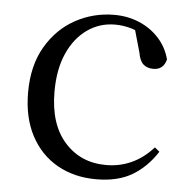

<svg xmlns="http://www.w3.org/2000/svg" viewBox="-44 -575 627 633"><g transform="rotate(5 269.0 -258.5)"><path d="M296.6 14.6Q223.8 14.6 167.8 -17.1Q111.8 -48.8 80.1 -108.5Q48.4 -168.3 48.4 -251.4Q48.4 -340.7 85.2 -403.2Q121.9 -465.8 181.5 -498.2Q241 -530.6 309.8 -530.6Q354.5 -530.6 392.7 -514.4Q430.9 -498.1 457.7 -468.8Q484.5 -439.5 495.2 -399.3Q486.3 -364.4 452.7 -364.4Q432 -364.4 419.6 -375.7Q407.1 -386.9 402.7 -413.5L377.7 -501.6L427.8 -461.9Q397.5 -482.4 370.4 -490.6Q343.3 -498.8 315 -498.8Q263.9 -498.8 222.9 -469.9Q182 -441 158.5 -388.2Q134.9 -335.4 134.9 -261.5Q134.9 -153.9 187.9 -94.5Q240.8 -35 325.2 -35Q370 -35 408.9 -52.7Q447.9 -70.3 480.8 -106.9L496.6 -93.9Q463.6 -42.3 415.9 -13.8Q368.2 14.6 296.6 14.6Z"/></g></svg>

Font: Source Han Serif JP VF
Style: Regular
Weight: 250
Designer: Ryoko NISHIZUKA 西塚涼子 (kana & ideographs); Frank Grießhammer (Latin, Greek & Cyrillic); Wenlong ZHANG 张文龙 (bopomofo); San
Foundry: Adobe
Version: Version 2.001;hotconv 1.1.0;makeotfexe 2.6.0